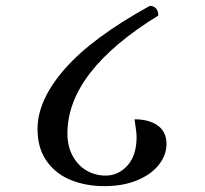

<svg xmlns="http://www.w3.org/2000/svg" viewBox="-20 -617 700 655"><path d="M210 -162Q210 -117 228.5 -84Q247 -51 276.5 -34.5Q306 -18 340 -18Q384 -18 415 -52.5Q446 -87 446 -150Q446 -165 439 -210Q489 -210 518.5 -188.5Q548 -167 548 -126Q548 -88 522 -55Q496 -22 448 -2Q400 18 336 18Q274 18 222.5 -2.5Q171 -23 139.5 -67Q108 -111 108 -177Q108 -276 201.5 -382.5Q295 -489 491 -597Q504 -597 512 -588.5Q520 -580 520 -564Q210 -373 210 -162Z"/></svg>

Font: Arya
Style: Regular
Weight: 400
Designer: Eduardo Rodriguez Tunni, Modular Infotech
Foundry: Eduardo Rodriguez Tunni, Modular Infotech
Version: Version 1.002